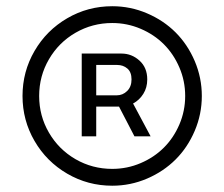

<svg xmlns="http://www.w3.org/2000/svg" viewBox="-20 -757 710 608"><path d="M335.4 -168.9Q258.3 -168.9 192.9 -207Q127.4 -245.1 89.4 -310.5Q51.3 -376 51.3 -453.1Q51.3 -530.3 89.4 -595.7Q127.4 -661.1 192.9 -699.2Q258.3 -737.3 335.4 -737.3Q393.1 -737.3 445.6 -714.8Q498 -692.4 536.1 -654.3Q574.2 -616.2 596.7 -563.5Q619.1 -510.7 619.1 -453.1Q619.1 -395.5 596.7 -342.8Q574.2 -290 536.1 -252Q498 -213.9 445.6 -191.4Q393.1 -168.9 335.4 -168.9ZM335.4 -222.2Q382.8 -222.2 425.5 -240.5Q468.3 -258.8 499 -289.6Q529.8 -320.3 548.1 -363Q566.4 -405.8 566.4 -453.1Q566.4 -500.5 548.1 -543.2Q529.8 -585.9 499 -616.7Q468.3 -647.5 425.5 -665.8Q382.8 -684.1 335.4 -684.1Q272.5 -684.1 219.2 -653.3Q166 -622.6 135 -569.3Q104 -516.1 104 -453.1Q104 -390.1 135 -336.9Q166 -283.7 219.2 -252.9Q272.5 -222.2 335.4 -222.2ZM238.8 -325.2V-587.4H364.7Q397 -587.4 421.6 -565.2Q446.3 -543 446.3 -505.4Q446.3 -479.5 433.8 -459.7Q421.4 -439.9 401.4 -429.2L457 -325.2H405.8L356.9 -419.4H284.7V-325.2ZM284.7 -455.1H349.6Q368.7 -455.1 382.6 -468.8Q396.5 -482.4 396.5 -505.4Q396.5 -528.8 383.3 -540Q370.1 -551.3 351.1 -551.3H284.7Z"/></svg>

Font: Interop Light
Style: Regular
Weight: 300
Designer: Rasmus Andersson, Google, Jang Haemin
Foundry: jhaemin
Version: Version 1.007